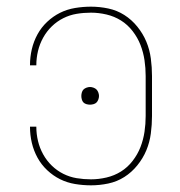

<svg xmlns="http://www.w3.org/2000/svg" viewBox="-20 -548 540 576"><path d="M253 8Q229 8 205 4Q181 0 160 -10.5Q139 -21 121.5 -37.5Q104 -54 92.5 -75Q81 -96 75.5 -119.5Q70 -143 70 -167V-168H89V-167Q89 -146 94 -125Q99 -104 109.5 -85Q120 -66 135.5 -51Q151 -36 170 -26.5Q189 -17 210 -13.5Q231 -10 253 -10Q276 -10 299.5 -15.5Q323 -21 343 -33.5Q363 -46 378 -65.5Q393 -85 401.5 -107Q410 -129 413.5 -152.5Q417 -176 417 -200V-320Q417 -344 413.5 -367.5Q410 -391 401.5 -413Q393 -435 378 -454.5Q363 -474 343 -486.5Q323 -499 299.5 -504.5Q276 -510 253 -510Q231 -510 210 -506.5Q189 -503 170 -493.5Q151 -484 135.5 -469Q120 -454 109.5 -435Q99 -416 94 -395Q89 -374 89 -353V-352H70V-353Q70 -377 75.5 -400.5Q81 -424 92.5 -445Q104 -466 121.5 -482.5Q139 -499 160 -509.5Q181 -520 205 -524Q229 -528 253 -528Q279 -528 305 -522.5Q331 -517 353 -503Q375 -489 392 -468Q409 -447 419 -423Q429 -399 432.5 -372.5Q436 -346 436 -320V-200Q436 -174 432.5 -147.5Q429 -121 419 -97Q409 -73 392 -52Q375 -31 353 -17Q331 -3 305 2.5Q279 8 253 8ZM250 -234Q245 -234 239.5 -235.5Q234 -237 230.5 -240.5Q227 -244 225.5 -249.5Q224 -255 224 -260Q224 -265 225.5 -270.5Q227 -276 230.5 -279.5Q234 -283 239.5 -285Q245 -287 250 -287Q255 -287 260.5 -285Q266 -283 269.5 -279.5Q273 -276 275 -270.5Q277 -265 277 -260Q277 -255 275 -249.5Q273 -244 269.5 -240.5Q266 -237 260.5 -235.5Q255 -234 250 -234Z"/></svg>

Font: Iosevka SS18 Thin
Style: Regular
Weight: 100
Monospace: yes
Designer: Belleve Invis
Foundry: Belleve Invis
Version: Version 25.1.1; ttfautohint (v1.8.4)